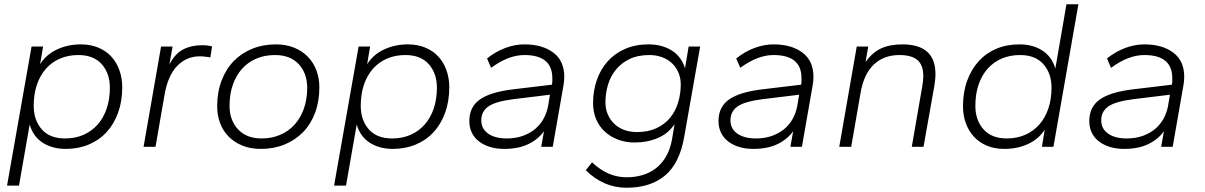

<svg xmlns="http://www.w3.org/2000/svg" viewBox="-20 -688 5647 900"><path d="M289 10Q226 10 181 -18.5Q136 -47 119 -104L69 182H13L128 -470H182L168 -387Q197 -433 248 -456.5Q299 -480 359 -480Q405 -480 441.5 -464.5Q478 -449 502.5 -422Q527 -395 540 -358Q553 -321 553 -279Q553 -213 533.5 -159.5Q514 -106 479.5 -68.5Q445 -31 396 -10.5Q347 10 289 10ZM285 -39Q333 -39 371.5 -56Q410 -73 437.5 -104Q465 -135 480 -179Q495 -223 495 -277Q495 -344 457 -387Q419 -430 347 -430Q300 -430 261.5 -413.5Q223 -397 195.5 -366Q168 -335 153 -291Q138 -247 138 -192Q138 -125 175.5 -82Q213 -39 285 -39Z M653 0 735 -470H789L774 -386Q801 -437 839 -456.5Q877 -476 926 -476Q957 -476 974 -470L966 -419Q953 -421 941 -422.5Q929 -424 916 -424Q855 -424 811 -379.5Q767 -335 751 -242L709 0Z M1203 10Q1154 10 1116 -5.5Q1078 -21 1051.5 -48Q1025 -75 1011.5 -111.5Q998 -148 998 -190Q998 -256 1018.5 -310Q1039 -364 1075.5 -401.5Q1112 -439 1162.5 -459.5Q1213 -480 1273 -480Q1321 -480 1359 -464.5Q1397 -449 1423.5 -421.5Q1450 -394 1463.5 -357.5Q1477 -321 1477 -279Q1477 -213 1457 -159.5Q1437 -106 1400.5 -68.5Q1364 -31 1313.5 -10.5Q1263 10 1203 10ZM1207 -39Q1254 -39 1293.5 -56Q1333 -73 1361 -104Q1389 -135 1404.5 -179Q1420 -223 1420 -277Q1420 -344 1380.5 -387Q1341 -430 1269 -430Q1221 -430 1182 -413.5Q1143 -397 1115 -366Q1087 -335 1071.5 -291Q1056 -247 1056 -192Q1056 -125 1095.5 -82Q1135 -39 1207 -39Z M1822 10Q1759 10 1714 -18.5Q1669 -47 1652 -104L1602 182H1546L1661 -470H1715L1701 -387Q1730 -433 1781 -456.5Q1832 -480 1892 -480Q1938 -480 1974.5 -464.5Q2011 -449 2035.5 -422Q2060 -395 2073 -358Q2086 -321 2086 -279Q2086 -213 2066.5 -159.5Q2047 -106 2012.5 -68.5Q1978 -31 1929 -10.5Q1880 10 1822 10ZM1818 -39Q1866 -39 1904.5 -56Q1943 -73 1970.5 -104Q1998 -135 2013 -179Q2028 -223 2028 -277Q2028 -344 1990 -387Q1952 -430 1880 -430Q1833 -430 1794.5 -413.5Q1756 -397 1728.5 -366Q1701 -335 1686 -291Q1671 -247 1671 -192Q1671 -125 1708.5 -82Q1746 -39 1818 -39Z M2343 10Q2307 10 2277.5 1Q2248 -8 2226 -24.5Q2204 -41 2192 -65.5Q2180 -90 2180 -121Q2180 -186 2228.5 -221Q2277 -256 2383 -269L2567 -291Q2569 -299 2569 -306.5Q2569 -314 2569 -322Q2569 -430 2438 -430Q2363 -430 2282 -370L2263 -414Q2303 -446 2348 -463Q2393 -480 2438 -480Q2522 -480 2573.5 -441.5Q2625 -403 2625 -328Q2625 -318 2624 -306.5Q2623 -295 2621 -286L2571 0H2517L2530 -73Q2503 -35 2456.5 -12.5Q2410 10 2343 10ZM2355 -39Q2397 -39 2430.5 -51Q2464 -63 2488.5 -83.5Q2513 -104 2528 -131.5Q2543 -159 2549 -190L2558 -244L2386 -223Q2301 -212 2268.5 -188.5Q2236 -165 2236 -124Q2236 -84 2268.5 -61.5Q2301 -39 2355 -39Z M2955 -20Q2913 -20 2877 -33.5Q2841 -47 2815 -71Q2789 -95 2774.5 -129Q2760 -163 2760 -205Q2760 -262 2777.5 -312.5Q2795 -363 2828 -400Q2861 -437 2909.5 -458.5Q2958 -480 3020 -480Q3083 -480 3128.5 -451.5Q3174 -423 3191 -368L3208 -470H3262L3187 -45Q3165 79 3096.5 135.5Q3028 192 2917 192Q2862 192 2814 171Q2766 150 2726 110L2755 73Q2794 109 2833.5 126Q2873 143 2918 143Q2956 143 2990.5 133Q3025 123 3053 102Q3081 81 3101 47.5Q3121 14 3130 -34L3142 -106Q3113 -62 3063.5 -41Q3014 -20 2955 -20ZM2966 -69Q3019 -69 3058 -87.5Q3097 -106 3122 -137Q3147 -168 3159 -208.5Q3171 -249 3171 -292Q3171 -322 3160.5 -347Q3150 -372 3131 -390.5Q3112 -409 3084.5 -419.5Q3057 -430 3024 -430Q2970 -430 2931.5 -411.5Q2893 -393 2867.5 -362Q2842 -331 2830 -291Q2818 -251 2818 -208Q2818 -178 2828.5 -153Q2839 -128 2858 -109Q2877 -90 2904.5 -79.5Q2932 -69 2966 -69Z M3511 10Q3475 10 3445.5 1Q3416 -8 3394 -24.5Q3372 -41 3360 -65.5Q3348 -90 3348 -121Q3348 -186 3396.5 -221Q3445 -256 3551 -269L3735 -291Q3737 -299 3737 -306.5Q3737 -314 3737 -322Q3737 -430 3606 -430Q3531 -430 3450 -370L3431 -414Q3471 -446 3516 -463Q3561 -480 3606 -480Q3690 -480 3741.5 -441.5Q3793 -403 3793 -328Q3793 -318 3792 -306.5Q3791 -295 3789 -286L3739 0H3685L3698 -73Q3671 -35 3624.5 -12.5Q3578 10 3511 10ZM3523 -39Q3565 -39 3598.5 -51Q3632 -63 3656.5 -83.5Q3681 -104 3696 -131.5Q3711 -159 3717 -190L3726 -244L3554 -223Q3469 -212 3436.5 -188.5Q3404 -165 3404 -124Q3404 -84 3436.5 -61.5Q3469 -39 3523 -39Z M4254 0 4303 -283Q4305 -295 4306.5 -307.5Q4308 -320 4308 -331Q4308 -383 4280.5 -406.5Q4253 -430 4196 -430Q4123 -430 4076 -385.5Q4029 -341 4014 -253L3970 0H3914L3996 -470H4050L4037 -397Q4069 -442 4110 -461Q4151 -480 4210 -480Q4365 -480 4365 -341Q4365 -328 4363.5 -314.5Q4362 -301 4360 -287L4309 0Z M4688 10Q4641 10 4605 -5.5Q4569 -21 4544.5 -48Q4520 -75 4507 -111.5Q4494 -148 4494 -190Q4494 -256 4513.5 -309.5Q4533 -363 4567.5 -401Q4602 -439 4650.5 -459.5Q4699 -480 4758 -480Q4821 -480 4865.5 -451.5Q4910 -423 4927 -367L4979 -668H5035L4918 0H4864L4877 -80Q4848 -35 4798 -12.5Q4748 10 4688 10ZM4699 -39Q4747 -39 4785.5 -56Q4824 -73 4851.5 -104Q4879 -135 4894 -179Q4909 -223 4909 -277Q4909 -344 4871 -387Q4833 -430 4762 -430Q4714 -430 4675.5 -413.5Q4637 -397 4609.5 -366Q4582 -335 4567 -291Q4552 -247 4552 -192Q4552 -125 4590 -82Q4628 -39 4699 -39Z M5249 10Q5213 10 5183.5 1Q5154 -8 5132 -24.5Q5110 -41 5098 -65.5Q5086 -90 5086 -121Q5086 -186 5134.5 -221Q5183 -256 5289 -269L5473 -291Q5475 -299 5475 -306.5Q5475 -314 5475 -322Q5475 -430 5344 -430Q5269 -430 5188 -370L5169 -414Q5209 -446 5254 -463Q5299 -480 5344 -480Q5428 -480 5479.5 -441.5Q5531 -403 5531 -328Q5531 -318 5530 -306.5Q5529 -295 5527 -286L5477 0H5423L5436 -73Q5409 -35 5362.5 -12.5Q5316 10 5249 10ZM5261 -39Q5303 -39 5336.5 -51Q5370 -63 5394.5 -83.5Q5419 -104 5434 -131.5Q5449 -159 5455 -190L5464 -244L5292 -223Q5207 -212 5174.5 -188.5Q5142 -165 5142 -124Q5142 -84 5174.5 -61.5Q5207 -39 5261 -39Z"/></svg>

Font: Celebes Light
Style: Italic
Weight: 300
Italic angle: -10°
Designer: Anugrah Pasau
Foundry: Lafontype
Version: Version 1.000; ttfautohint (v1.8.4)